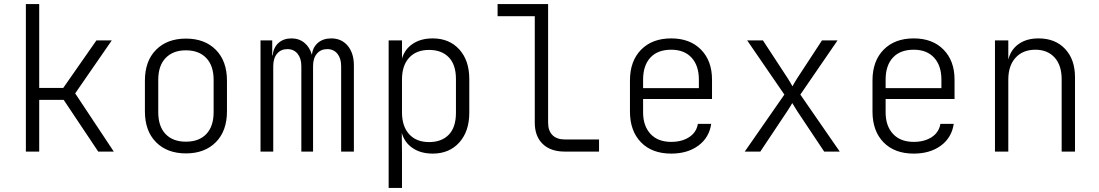

<svg xmlns="http://www.w3.org/2000/svg" viewBox="-20 -750 5440 950"><path d="M108 0V-730H174V-315H293L457 -550H533L352 -288L543 0H466L295 -256H174V0Z M900 9Q807 9 752 -46.5Q697 -102 697 -199V-351Q697 -448 752 -503.5Q807 -559 900 -559Q993 -559 1048 -503.5Q1103 -448 1103 -351V-199Q1103 -102 1048 -46.5Q993 9 900 9ZM900 -49Q965 -49 1001 -87Q1037 -125 1037 -195V-355Q1037 -425 1000.5 -463Q964 -501 900 -501Q836 -501 799.5 -463Q763 -425 763 -355V-195Q763 -125 799 -87Q835 -49 900 -49Z M1269 0V-550H1327V-476H1329Q1333 -515 1358 -537.5Q1383 -560 1422 -560Q1460 -560 1486.5 -538Q1513 -516 1523 -479Q1528 -517 1553.5 -538.5Q1579 -560 1619 -560Q1670 -560 1700.5 -523.5Q1731 -487 1731 -426V0H1668V-423Q1668 -461 1649.5 -484Q1631 -507 1599 -507Q1567 -507 1548 -484.5Q1529 -462 1529 -423V0H1471V-423Q1471 -461 1452.5 -484Q1434 -507 1402 -507Q1370 -507 1351 -484.5Q1332 -462 1332 -423V0Z M1903 180V-550H1969V-460Q1982 -506 2022 -533Q2062 -560 2121 -560Q2203 -560 2252.5 -505.5Q2302 -451 2302 -359V-192Q2302 -100 2252.5 -45Q2203 10 2121 10Q2062 10 2021.5 -17.5Q1981 -45 1968 -93L1969 8V180ZM2103 -47Q2165 -47 2200.5 -83.5Q2236 -120 2236 -192V-359Q2236 -430 2200.5 -466.5Q2165 -503 2103 -503Q2040 -503 2004.5 -464.5Q1969 -426 1969 -357V-194Q1969 -125 2004.5 -86Q2040 -47 2103 -47Z M2774 0Q2704 0 2665 -38Q2626 -76 2626 -143V-670H2442V-730H2692V-143Q2692 -103 2713.5 -81.5Q2735 -60 2774 -60H2944V0Z M3301 10Q3206 10 3151.5 -46Q3097 -102 3097 -198V-352Q3097 -448 3152 -504Q3207 -560 3301 -560Q3394 -560 3448.5 -504.5Q3503 -449 3503 -356V-260H3162V-194Q3162 -127 3198.5 -87.5Q3235 -48 3301 -48Q3354 -48 3390 -71.5Q3426 -95 3433 -137H3499Q3489 -69 3435.5 -29.5Q3382 10 3301 10ZM3162 -314H3438V-356Q3438 -425 3402 -464.5Q3366 -504 3301 -504Q3234 -504 3198 -465Q3162 -426 3162 -356Z M3665 0 3861 -282 3677 -550H3755L3878 -362Q3884 -353 3890.5 -341.5Q3897 -330 3901 -323Q3905 -330 3911.5 -341.5Q3918 -353 3924 -362L4047 -550H4124L3940 -282L4135 0H4058L3926 -198Q3919 -208 3912 -220.5Q3905 -233 3900 -240Q3896 -233 3888.5 -220.5Q3881 -208 3874 -198L3742 0Z M4501 10Q4406 10 4351.5 -46Q4297 -102 4297 -198V-352Q4297 -448 4352 -504Q4407 -560 4501 -560Q4594 -560 4648.5 -504.5Q4703 -449 4703 -356V-260H4362V-194Q4362 -127 4398.5 -87.5Q4435 -48 4501 -48Q4554 -48 4590 -71.5Q4626 -95 4633 -137H4699Q4689 -69 4635.5 -29.5Q4582 10 4501 10ZM4362 -314H4638V-356Q4638 -425 4602 -464.5Q4566 -504 4501 -504Q4434 -504 4398 -465Q4362 -426 4362 -356Z M4903 0V-550H4969V-455Q4981 -504 5020 -532Q5059 -560 5119 -560Q5201 -560 5250 -508Q5299 -456 5299 -368V0H5233V-358Q5233 -427 5198 -465.5Q5163 -504 5103 -504Q5041 -504 5005 -464.5Q4969 -425 4969 -356V0Z"/></svg>

Font: JetBrains Mono NL ExtraLight
Style: Regular
Weight: 200
Designer: Philipp Nurullin, Konstantin Bulenkov
Foundry: JetBrains
Version: Version 2.304; ttfautohint (v1.8.4.7-5d5b)